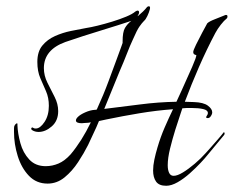

<svg xmlns="http://www.w3.org/2000/svg" viewBox="-20 -586 751 617"><path d="M514 11Q491 11 481.5 -2.5Q472 -16 472 -38Q472 -54 476 -73Q480 -92 486 -112Q496 -146 509 -176Q522 -206 536 -235Q482 -231 428 -222Q374 -213 321 -202L298 -197Q290 -177 280.5 -157.5Q271 -138 263 -120Q250 -94 231 -65Q212 -36 187.5 -16Q163 4 133 4Q97 4 73 -21Q49 -46 37 -84.5Q25 -123 25 -162Q25 -167 25 -172Q25 -177 26 -181Q28 -186 32.5 -189Q37 -192 36 -184Q37 -157 45.5 -126Q54 -95 74 -73.5Q94 -52 127 -52Q148 -52 168 -60.5Q188 -69 207 -90Q243 -133 272 -193Q268 -192 263.5 -191.5Q259 -191 255 -191Q251 -191 248 -190.5Q245 -190 243 -190Q224 -190 224 -199Q224 -204 230 -210Q238 -218 254 -225Q270 -232 284 -233Q289 -233 291 -234Q313 -282 329 -325.5Q345 -369 354 -393Q364 -419 368.5 -432.5Q373 -446 374 -448V-453Q374 -483 381.5 -496Q389 -509 402 -519L396 -517Q360 -505 320.5 -493Q281 -481 247 -470Q213 -459 190 -451Q121 -426 121 -367Q121 -343 132.5 -320Q144 -297 155.5 -274.5Q167 -252 167 -229Q167 -198 146.5 -180Q126 -162 104 -162Q92 -162 83 -168Q79 -171 81 -174.5Q83 -178 87 -175Q89 -173 95 -173Q109 -173 123 -194Q137 -215 137 -246Q137 -272 128 -292.5Q119 -313 109.5 -335Q100 -357 100 -387Q100 -420 116 -439.5Q132 -459 156.5 -470Q181 -481 208 -486.5Q235 -492 257 -496Q271 -498 293.5 -503.5Q316 -509 340.5 -516.5Q365 -524 385.5 -532.5Q406 -541 415 -549Q420 -552 422 -552Q427 -552 427 -546Q427 -542 422 -534Q423 -534 425 -536Q432 -542 439 -548.5Q446 -555 453 -564Q457 -566 458 -566Q464 -566 461.5 -556Q459 -546 453.5 -534.5Q448 -523 443 -519Q436 -512 428 -500.5Q420 -489 407 -459Q398 -440 388 -414Q378 -388 364 -356L315 -236Q373 -243 431 -250.5Q489 -258 547 -259L564 -296Q584 -340 597.5 -371Q611 -402 611 -409Q609 -409 605 -411Q601 -413 601 -419Q601 -424 610 -442.5Q619 -461 630 -481.5Q641 -502 646 -511Q652 -517 670 -524Q688 -531 700 -536Q704 -538 706 -538Q711 -538 711 -533.5Q711 -529 709 -527Q700 -520 689.5 -506.5Q679 -493 672 -480Q644 -427 619.5 -371Q595 -315 574 -259Q581 -259 588 -258.5Q595 -258 603 -258Q634 -257 648 -246.5Q662 -236 662 -225Q662 -219 657 -212Q653 -206 646.5 -206.5Q640 -207 644 -213Q648 -218 648 -223Q648 -232 633 -235.5Q618 -239 595 -239Q588 -239 581 -239Q574 -239 566 -238L560 -220Q553 -200 543.5 -169.5Q534 -139 526.5 -108.5Q519 -78 519 -55Q519 -40 523.5 -30.5Q528 -21 538 -21Q550 -21 568 -32Q586 -43 606 -60Q626 -77 641 -94Q643 -96 654.5 -109Q666 -122 679.5 -137.5Q693 -153 699 -161Q700 -162 701 -160Q703 -156 700 -152L647 -88Q640 -79 624.5 -62.5Q609 -46 590 -29Q571 -12 551 -0.5Q531 11 514 11Z"/></svg>

Font: Grey Qo
Style: Regular
Weight: 400
Designer: Robert E. Leuschke
Foundry: Robert E. Leuschke
Version: Version 2.010